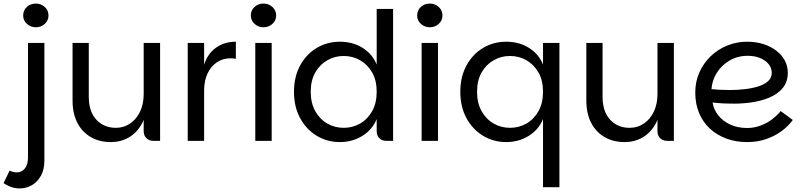

<svg xmlns="http://www.w3.org/2000/svg" viewBox="-71 -790 4500 1077"><path d="M39 267Q16 267 -6.5 259.5Q-29 252 -51 237L-17 167Q4 177 23 177Q51 177 68.5 155Q86 133 86 94V-549H178V111Q178 161 158.5 196Q139 231 107.5 249Q76 267 39 267ZM130 -637Q101 -637 80 -656Q59 -675 59 -703Q59 -732 79.5 -751Q100 -770 130 -770Q159 -770 180 -751Q201 -732 201 -703Q201 -675 180 -656Q159 -637 130 -637Z M735 -54V-549H827V0H789Q765 0 750 -15Q735 -30 735 -54ZM551 7Q486 7 437.5 -21.5Q389 -50 362.5 -102Q336 -154 336 -226V-549H427V-248Q427 -164 469.5 -118.5Q512 -73 579 -73Q624 -73 659.5 -97.5Q695 -122 715 -164.5Q735 -207 735 -263L755 -231Q754 -150 725.5 -97.5Q697 -45 651.5 -19Q606 7 551 7Z M982 0V-549H1074V0ZM1041 -281 1074 -427Q1093 -488 1140 -522Q1187 -556 1252 -556V-460Q1244 -462 1236.5 -462.5Q1229 -463 1222 -463Q1179 -463 1145.5 -440.5Q1112 -418 1093 -377.5Q1074 -337 1074 -281Z M1361 0V-549H1453V0ZM1407 -637Q1378 -637 1357 -656Q1336 -675 1336 -703Q1336 -732 1356.5 -751Q1377 -770 1407 -770Q1436 -770 1457 -751Q1478 -732 1478 -703Q1478 -675 1457 -656Q1436 -637 1407 -637Z M1835 7Q1764 7 1705.5 -28.5Q1647 -64 1612.5 -127.5Q1578 -191 1578 -275Q1578 -359 1612.5 -422.5Q1647 -486 1705.5 -521Q1764 -556 1835 -556Q1908 -556 1963 -521.5Q2018 -487 2042 -428V-740H2134V0H2096Q2071 0 2056.5 -15Q2042 -30 2042 -54V-122Q2018 -63 1962 -28Q1906 7 1835 7ZM1857 -73Q1907 -73 1949 -97Q1991 -121 2016.5 -166.5Q2042 -212 2042 -275Q2042 -339 2016.5 -383.5Q1991 -428 1949 -452Q1907 -476 1857 -476Q1807 -476 1765 -452Q1723 -428 1697.5 -383.5Q1672 -339 1672 -275Q1672 -212 1697.5 -166.5Q1723 -121 1765 -97Q1807 -73 1857 -73Z M2294 0V-549H2386V0ZM2340 -637Q2311 -637 2290 -656Q2269 -675 2269 -703Q2269 -732 2289.5 -751Q2310 -770 2340 -770Q2369 -770 2390 -751Q2411 -732 2411 -703Q2411 -675 2390 -656Q2369 -637 2340 -637Z M2975 260V-122Q2951 -63 2895 -28Q2839 7 2768 7Q2697 7 2638.5 -28.5Q2580 -64 2545.5 -127.5Q2511 -191 2511 -275Q2511 -359 2545.5 -422.5Q2580 -486 2638.5 -521Q2697 -556 2768 -556Q2841 -556 2896 -521.5Q2951 -487 2975 -428V-549H3067V260ZM2790 -73Q2840 -73 2882 -97Q2924 -121 2949.5 -166.5Q2975 -212 2975 -275Q2975 -339 2949.5 -383.5Q2924 -428 2882 -452Q2840 -476 2790 -476Q2740 -476 2698 -452Q2656 -428 2630.5 -383.5Q2605 -339 2605 -275Q2605 -212 2630.5 -166.5Q2656 -121 2698 -97Q2740 -73 2790 -73Z M3617 -54V-549H3709V0H3671Q3647 0 3632 -15Q3617 -30 3617 -54ZM3433 7Q3368 7 3319.5 -21.5Q3271 -50 3244.5 -102Q3218 -154 3218 -226V-549H3309V-248Q3309 -164 3351.5 -118.5Q3394 -73 3461 -73Q3506 -73 3541.5 -97.5Q3577 -122 3597 -164.5Q3617 -207 3617 -263L3637 -231Q3636 -150 3607.5 -97.5Q3579 -45 3533.5 -19Q3488 7 3433 7Z M4120 7Q4056 7 4002.5 -13Q3949 -33 3910 -69.5Q3871 -106 3850 -157Q3829 -208 3829 -271Q3829 -333 3852.5 -385Q3876 -437 3916.5 -475.5Q3957 -514 4009.5 -535Q4062 -556 4119 -556Q4170 -556 4212 -542.5Q4254 -529 4284.5 -505Q4315 -481 4331.5 -450Q4348 -419 4348 -382Q4348 -330 4319 -295.5Q4290 -261 4242 -241.5Q4194 -222 4136.5 -214.5Q4079 -207 4021 -209Q4005 -209 3986 -210Q3967 -211 3951 -212.5Q3935 -214 3926 -215Q3932 -176 3958 -143Q3984 -110 4026 -91Q4068 -72 4120 -72Q4160 -72 4196.5 -86Q4233 -100 4261.5 -122Q4290 -144 4308 -167L4376 -117Q4350 -81 4311 -53Q4272 -25 4224 -9Q4176 7 4120 7ZM4023 -285Q4063 -285 4104 -289.5Q4145 -294 4180 -304.5Q4215 -315 4236.5 -334Q4258 -353 4258 -381Q4258 -409 4240.5 -430.5Q4223 -452 4192.5 -464.5Q4162 -477 4124 -477Q4067 -477 4021.5 -450.5Q3976 -424 3949.5 -381Q3923 -338 3920 -290Q3938 -288 3964.5 -286.5Q3991 -285 4023 -285Z"/></svg>

Font: Parkinsans Light
Style: Regular
Weight: 400
Version: Version 1.000